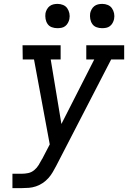

<svg xmlns="http://www.w3.org/2000/svg" viewBox="-20 -968 659 988"><path d="M44 0V-74H93Q109 -74 125.5 -77.5Q142 -81 156 -92.5Q170 -104 179 -119Q188 -134 196 -149L197 -150L236 -225L155 -662H97L96 -735H292V-662H241L296 -330L465 -662H424V-735H619V-662H552L270 -116Q261 -99 251.5 -82.5Q242 -66 229 -51.5Q216 -37 199.5 -26Q183 -15 165 -9Q147 -3 129 -1.5Q111 0 93 0ZM505 -823Q490 -823 476.5 -828Q463 -833 455 -844.5Q447 -856 444.5 -870.5Q442 -885 444 -900Q446 -910 451.5 -920Q457 -930 465.5 -936.5Q474 -943 484.5 -945.5Q495 -948 506 -948Q521 -948 534.5 -942.5Q548 -937 556 -925.5Q564 -914 567 -899.5Q570 -885 567 -870Q565 -860 559.5 -850Q554 -840 545.5 -833.5Q537 -827 526.5 -825Q516 -823 505 -823ZM275 -823Q260 -823 246.5 -828Q233 -833 225 -844.5Q217 -856 214.5 -870.5Q212 -885 214 -900Q216 -910 221.5 -920Q227 -930 235.5 -936.5Q244 -943 254.5 -945.5Q265 -948 276 -948Q291 -948 304.5 -942.5Q318 -937 326 -925.5Q334 -914 337 -899.5Q340 -885 337 -870Q335 -860 329.5 -850Q324 -840 315.5 -833.5Q307 -827 296.5 -825Q286 -823 275 -823Z"/></svg>

Font: Iosevka Etoile
Style: Italic
Weight: 400
Italic angle: -9°
Designer: Belleve Invis
Foundry: Belleve Invis
Version: Version 22.1.2; ttfautohint (v1.8.4)